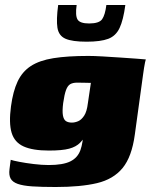

<svg xmlns="http://www.w3.org/2000/svg" viewBox="-20 -625 604 769"><path d="M203 124Q146 124 109 121.5Q72 119 51 111.5Q30 104 22.5 90Q15 76 18 53Q19 46 20.5 33Q22 20 23 15Q31 18 56.5 23Q82 28 115 32Q148 36 175 36Q232 36 261.5 21.5Q291 7 302 -23.5Q313 -54 314 -101L332 -98Q317 -70 301 -53.5Q285 -37 257 -29.5Q229 -22 176 -22Q111 -22 74.5 -38.5Q38 -55 26.5 -93.5Q15 -132 24 -199Q32 -259 50.5 -298.5Q69 -338 103.5 -360.5Q138 -383 194 -392Q250 -401 334 -401Q356 -401 391 -399Q426 -397 462.5 -394.5Q499 -392 527 -390Q555 -388 564 -387Q563 -385 561 -375.5Q559 -366 557 -353.5Q555 -341 553 -326L520 -86Q508 3 471 48Q434 93 368.5 108.5Q303 124 203 124ZM268 -134Q280 -134 293 -139.5Q306 -145 317 -161.5Q328 -178 332 -212L344 -293Q338 -293 321 -293.5Q304 -294 289 -294Q272 -294 261.5 -288Q251 -282 244.5 -264.5Q238 -247 233 -212Q229 -180 232 -163Q235 -146 244 -140Q253 -134 268 -134ZM327 -458Q269 -458 242 -470Q215 -482 210 -514Q205 -546 213 -605H287Q281 -563 290.5 -547Q300 -531 337 -531Q377 -531 389 -548Q401 -565 406 -605H482Q474 -545 459 -513Q444 -481 413.5 -469.5Q383 -458 327 -458Z"/></svg>

Font: Genos Thin Black
Style: Italic
Weight: 900
Italic angle: -8°
Version: Version 1.010